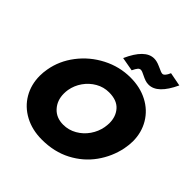

<svg xmlns="http://www.w3.org/2000/svg" viewBox="-241 -1113 1310 1310"><g transform="rotate(45 414.0 -458.0)"><path d="M803 -342Q811 -384 811 -417Q811 -502 770.5 -570Q730 -638 657.5 -676Q585 -714 492 -714Q386 -714 291 -665Q196 -616 132 -532.5Q68 -449 51 -350Q45 -317 45 -285Q45 -200 84.5 -132Q124 -64 196.5 -25Q269 14 363 14Q482 14 574.5 -34.5Q667 -83 725 -164Q783 -245 803 -342ZM610 -391Q610 -378 606 -350Q597 -300 567 -256.5Q537 -213 491.5 -187Q446 -161 394 -161Q327 -161 287 -205Q247 -249 247 -315Q247 -334 250 -352Q259 -403 289 -445.5Q319 -488 363.5 -513.5Q408 -539 460 -539Q535 -539 572.5 -497.5Q610 -456 610 -391ZM504 -801Q517 -801 543 -787Q563 -777 579 -771.5Q595 -766 613 -766Q698 -766 765 -911L666 -930Q647 -885 627 -885Q615 -885 587 -899Q584 -900 569.5 -906.5Q555 -913 541 -916.5Q527 -920 514 -920Q428 -920 362 -772L462 -754Q475 -781 484 -791Q493 -801 504 -801Z"/></g></svg>

Font: Geom Black
Style: Bold Italic
Weight: 900
Italic angle: -10°
Version: Version 1.102